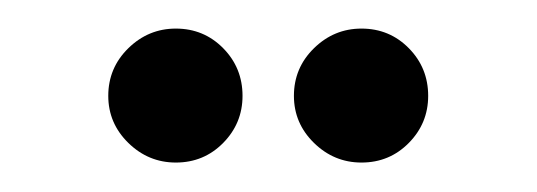

<svg xmlns="http://www.w3.org/2000/svg" viewBox="-20 -745 372 133"><path d="M230.4 -632.4Q211.4 -632.4 197.5 -646Q183.6 -659.6 183.6 -678.6Q183.6 -698 197.5 -711.6Q211.4 -725.2 230.4 -725.2Q249.8 -725.2 263.2 -711.6Q276.6 -698 276.6 -678.6Q276.6 -659.6 263.2 -646Q249.8 -632.4 230.4 -632.4ZM101.8 -632.4Q82.8 -632.4 68.9 -646Q55 -659.6 55 -678.6Q55 -698 68.9 -711.6Q82.8 -725.2 101.8 -725.2Q121.2 -725.2 134.6 -711.6Q148 -698 148 -678.6Q148 -659.6 134.6 -646Q121.2 -632.4 101.8 -632.4Z"/></svg>

Font: Stick No Bills ExtraLight
Style: Regular
Weight: 200
Designer: Kosala Senevirathne, Siva Puranthara, Lasantha Premarathna, Tharique Azeez
Foundry: mooniak
Version: Version 2.000